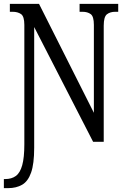

<svg xmlns="http://www.w3.org/2000/svg" viewBox="-28 -734 652 994"><path d="M-8 240V193H-1Q32 193 54 177Q76 161 87 121.5Q98 82 98 13V-605Q98 -649 81 -661Q64 -673 37 -673H23V-714H174L458 -150V-605Q458 -649 441.5 -661Q425 -673 399 -673H384V-714H584V-673H569Q542 -673 525.5 -660Q509 -647 509 -601V0H454L149 -594V31Q149 114 133 159.5Q117 205 86.5 222.5Q56 240 14 240Z"/></svg>

Font: Noto Serif ExtraCondensed
Style: Regular
Weight: 400
Width: 2
Designer: Monotype Design Team
Foundry: Monotype Imaging Inc.
Version: Version 2.015